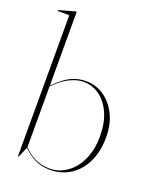

<svg xmlns="http://www.w3.org/2000/svg" viewBox="-141 -802 718 892"><g transform="rotate(20 218.5 -356.5)"><path d="M82 -719V-357.5Q127 -403.5 161.8 -419.2Q196.5 -435 234 -435Q282 -435 322 -408.2Q362 -381.5 386 -333.2Q410 -285 410 -221Q410 -151.5 385.2 -99.5Q360.5 -47.5 316.5 -18.8Q272.5 10 215 10Q173 10 139.5 -6.8Q106 -23.5 81 -50L60 -1Q58.5 2 57 2Q55 2 55 -1V-692Q55 -696 51 -696H-1Q-3 -696 -3 -698Q-3 -700.5 0 -701L74 -722Q77 -723 79 -723Q82 -723 82 -719ZM223 -428Q193 -428 156.5 -410.5Q120 -393 82 -353V-54Q105.5 -27.5 138.2 -11.2Q171 5 212 5Q257 5 295.8 -21.8Q334.5 -48.5 358 -98Q381.5 -147.5 381.5 -216Q381.5 -280.5 360.8 -328Q340 -375.5 304.2 -401.8Q268.5 -428 223 -428Z"/></g></svg>

Font: Fraunces 144pt S000 Thin
Style: Regular
Weight: 100
Version: Version 1.000; ttfautohint (v1.8.3)